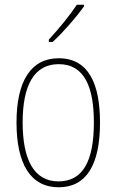

<svg xmlns="http://www.w3.org/2000/svg" viewBox="-20 -784 495 814"><path d="M336 -757V-764H306C273 -715 232 -665 187 -616V-606H203C246 -645 302 -709 336 -757ZM404 -264C404 -428 356 -537 229 -537C111 -537 50 -440 50 -265C50 -88 110 10 229 10C347 10 404 -87 404 -264ZM76 -265C76 -423 125 -512 229 -512C339 -512 378 -413 378 -265C378 -102 332 -15 228 -15C124 -15 76 -107 76 -265Z"/></svg>

Font: Noto Sans Gujarati UI Condensed Thin
Style: Regular
Weight: 100
Width: 3
Designer: Jelle Bosma - Monotype Design Team, Universal Thirst
Foundry: Monotype Imaging Inc.
Version: Version 2.106